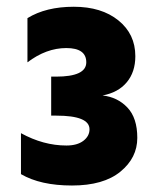

<svg xmlns="http://www.w3.org/2000/svg" viewBox="-20 -993 475 577"><path d="M43 -469.7V-592.8Q110.4 -555.7 179.7 -555.7Q211.9 -555.7 230.5 -569.8Q249 -584 249 -604.5Q249 -645.5 149.4 -645.5H133.8V-762.7H148.4Q239.3 -762.7 239.3 -805.7Q239.3 -848.6 179.2 -848.6Q119.1 -848.6 62.5 -805.7V-938.5Q118.2 -972.7 201.7 -972.7Q285.2 -972.7 335.9 -931.6Q386.7 -890.6 386.7 -824.2Q386.7 -776.4 360.8 -745.6Q335 -714.8 288.1 -706.1Q333 -701.2 362.8 -669.9Q392.6 -638.7 392.6 -578.6Q392.6 -518.6 341.8 -477.1Q291 -435.5 196.3 -435.5Q101.6 -435.5 43 -469.7Z"/></svg>

Font: GenEi M Gothic v2 Black
Style: Regular
Weight: 900
Version: Version 2.0